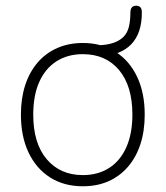

<svg xmlns="http://www.w3.org/2000/svg" viewBox="-20 -642 578 670"><path d="M269 8Q203 8 154.5 -23Q106 -54 79.5 -110Q53 -166 53 -242Q53 -299 68 -345Q83 -391 111.5 -424Q140 -457 180 -474.5Q220 -492 269 -492Q335 -492 383.5 -461Q432 -430 458.5 -374Q485 -318 485 -242Q485 -185 470 -139Q455 -93 426.5 -60Q398 -27 358.5 -9.5Q319 8 269 8ZM269 -31Q322 -31 361 -56Q400 -81 421 -128.5Q442 -176 442 -242Q442 -342 395.5 -397.5Q349 -453 269 -453Q216 -453 177 -428Q138 -403 117 -356Q96 -309 96 -242Q96 -142 143 -86.5Q190 -31 269 -31ZM330 -446 315 -459V-484Q351 -484 374.5 -492Q398 -500 411.5 -514Q425 -528 430 -549.5Q435 -571 435 -598Q435 -622 455 -622Q465 -622 470 -616.5Q475 -611 475 -598Q475 -526 438 -487.5Q401 -449 330 -446Z"/></svg>

Font: Nunito ExtraLight
Style: Regular
Weight: 200
Designer: Vernon Adams
Foundry: Vernon Adams
Version: Version 3.602;April 4, 2023;FontCreator 14.0.0.2856 64-bit